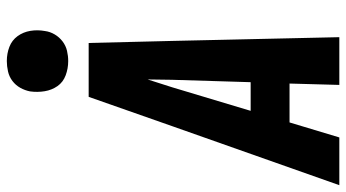

<svg xmlns="http://www.w3.org/2000/svg" viewBox="-269 -769 1015 563"><g transform="rotate(-90 238.5 -487.5)"><path d="M-23 0 150 -490 236 -735H394L400 -490L411 0H271L275 -146H161L117 0ZM279 -260 286 -490Q286 -508 286.5 -526Q287 -544 287 -562Q281 -544 275.5 -526Q270 -508 264 -490L195 -260ZM341 -795Q319 -795 299 -802.5Q279 -810 267.5 -826.5Q256 -843 252.5 -864Q249 -885 252 -907Q255 -922 262.5 -935.5Q270 -949 282.5 -958.5Q295 -968 310.5 -971.5Q326 -975 341 -975Q363 -975 382.5 -967.5Q402 -960 414 -943.5Q426 -927 429.5 -906Q433 -885 429 -863Q427 -848 419 -834.5Q411 -821 398.5 -811.5Q386 -802 371 -798.5Q356 -795 341 -795Z"/></g></svg>

Font: Iosevka SS18 Heavy
Style: Italic
Weight: 900
Italic angle: -9°
Monospace: yes
Designer: Belleve Invis
Foundry: Belleve Invis
Version: Version 25.1.1; ttfautohint (v1.8.4)